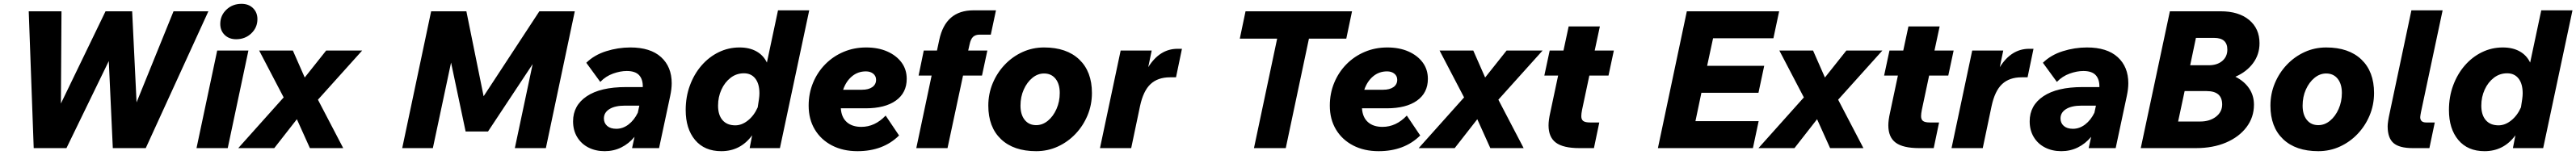

<svg xmlns="http://www.w3.org/2000/svg" viewBox="-20 -774 13451 810"><path d="M156 0 130 -715H301L298 -233L531 -715H670L693 -239L886 -715H1068L741 0H569L548 -455L327 0Z M1130 -649Q1130 -693 1162 -723.5Q1194 -754 1241 -754Q1278 -754 1301 -731.5Q1324 -709 1324 -674Q1324 -630 1292 -599.5Q1260 -569 1213 -569Q1176 -569 1153 -591.5Q1130 -614 1130 -649ZM1006 0 1114 -510H1277L1169 0Z M1224 0 1461 -265 1333 -510H1509L1571 -369L1683 -510H1871L1640 -253L1772 0H1598L1530 -151L1412 0Z M2080 0 2231 -715H2415L2505 -271L2796 -715H2981L2830 0H2668L2761 -439L2528 -87H2411L2335 -447L2240 0Z M3280 0 3293 -59Q3263 -23 3223.5 -3.5Q3184 16 3137 16Q3090 16 3052.5 -3Q3015 -22 2993.5 -57.5Q2972 -93 2972 -140Q2972 -223 3043.5 -271Q3115 -319 3248 -319H3336Q3337 -359 3317 -381Q3297 -403 3252 -403Q3219 -403 3181 -389.5Q3143 -376 3114 -346L3041 -446Q3083 -487 3145 -506.5Q3207 -526 3271 -526Q3376 -526 3431.5 -475.5Q3487 -425 3487 -339Q3487 -309 3479 -272L3421 0ZM3198 -101Q3232 -101 3261.5 -123.5Q3291 -146 3310 -185L3318 -222H3243Q3191 -222 3162 -204Q3133 -186 3133 -155Q3133 -131 3150 -116Q3167 -101 3198 -101Z M3894 0 3907 -67Q3846 16 3746 16Q3658 16 3609 -42.5Q3560 -101 3560 -199Q3560 -268 3582 -327.5Q3604 -387 3642.5 -431.5Q3681 -476 3732 -501Q3783 -526 3841 -526Q3893 -526 3929.5 -505.5Q3966 -485 3984 -447L4042 -720H4205L4052 0ZM3729 -222Q3729 -173 3752.5 -146Q3776 -119 3819 -119Q3853 -119 3885 -144.5Q3917 -170 3936 -213Q3940 -237 3942.5 -255.5Q3945 -274 3945 -286Q3945 -336 3923.5 -363.5Q3902 -391 3864 -391Q3825 -391 3794.5 -367.5Q3764 -344 3746.5 -305.5Q3729 -267 3729 -222Z M4674 -66Q4591 16 4457 16Q4381 16 4323.5 -14Q4266 -44 4234 -97.5Q4202 -151 4202 -222Q4202 -286 4225 -341.5Q4248 -397 4289 -438.5Q4330 -480 4384.5 -503Q4439 -526 4502 -526Q4565 -526 4612.5 -505Q4660 -484 4687 -447.5Q4714 -411 4714 -362Q4714 -289 4657.5 -248.5Q4601 -208 4499 -208H4370Q4373 -161 4401 -136Q4429 -111 4477 -111Q4548 -111 4604 -170ZM4501 -401Q4459 -401 4428 -375Q4397 -349 4382 -305H4480Q4515 -305 4534.5 -319Q4554 -333 4554 -357Q4554 -377 4539 -389Q4524 -401 4501 -401Z M4764 0 4844 -379H4776L4803 -510H4872L4884 -566Q4917 -720 5062 -720H5180L5153 -593H5095Q5073 -593 5060.5 -581.5Q5048 -570 5042 -541L5035 -510H5135L5107 -379H5008L4927 0Z M5140 -222Q5140 -284 5163 -339Q5186 -394 5226 -436Q5266 -478 5318.5 -502Q5371 -526 5431 -526Q5549 -526 5615 -463Q5681 -400 5681 -288Q5681 -226 5658 -171Q5635 -116 5595 -74Q5555 -32 5502.5 -8Q5450 16 5390 16Q5272 16 5206 -47Q5140 -110 5140 -222ZM5390 -120Q5423 -120 5451 -143Q5479 -166 5496 -204.5Q5513 -243 5513 -288Q5513 -335 5491 -362.5Q5469 -390 5431 -390Q5398 -390 5370 -367Q5342 -344 5325 -306Q5308 -268 5308 -222Q5308 -175 5330 -147.5Q5352 -120 5390 -120Z M5723 0 5831 -510H5993L5975 -423Q6035 -519 6128 -519H6151L6120 -370H6089Q6025 -370 5987 -334.5Q5949 -299 5932 -219L5886 0Z M6527 0 6648 -572H6453L6483 -715H7039L7009 -572H6814L6693 0Z M7395 -66Q7312 16 7178 16Q7102 16 7044.5 -14Q6987 -44 6955 -97.5Q6923 -151 6923 -222Q6923 -286 6946 -341.5Q6969 -397 7010 -438.5Q7051 -480 7105.5 -503Q7160 -526 7223 -526Q7286 -526 7333.5 -505Q7381 -484 7408 -447.5Q7435 -411 7435 -362Q7435 -289 7378.5 -248.5Q7322 -208 7220 -208H7091Q7094 -161 7122 -136Q7150 -111 7198 -111Q7269 -111 7325 -170ZM7222 -401Q7180 -401 7149 -375Q7118 -349 7103 -305H7201Q7236 -305 7255.5 -319Q7275 -333 7275 -357Q7275 -377 7260 -389Q7245 -401 7222 -401Z M7387 0 7624 -265 7496 -510H7672L7734 -369L7846 -510H8034L7803 -253L7935 0H7761L7693 -151L7575 0Z M8074 -186 8115 -379H8043L8071 -510H8143L8170 -636H8333L8306 -510H8406L8378 -379H8278L8240 -200Q8236 -180 8236 -167Q8236 -149 8246.5 -141.5Q8257 -134 8282 -134H8330L8302 0H8226Q8142 0 8103.5 -28.5Q8065 -57 8065 -119Q8065 -146 8074 -186Z M8636 0 8787 -715H9269L9239 -574H8924L8893 -430H9191L9161 -289H8863L8832 -141H9162L9132 0Z M9161 0 9398 -265 9270 -510H9446L9508 -369L9620 -510H9808L9577 -253L9709 0H9535L9467 -151L9349 0Z M9848 -186 9889 -379H9817L9845 -510H9917L9944 -636H10107L10080 -510H10180L10152 -379H10052L10014 -200Q10010 -180 10010 -167Q10010 -149 10020.5 -141.5Q10031 -134 10056 -134H10104L10076 0H10000Q9916 0 9877.5 -28.5Q9839 -57 9839 -119Q9839 -146 9848 -186Z M10169 0 10277 -510H10439L10421 -423Q10481 -519 10574 -519H10597L10566 -370H10535Q10471 -370 10433 -334.5Q10395 -299 10378 -219L10332 0Z M10885 0 10898 -59Q10868 -23 10828.5 -3.5Q10789 16 10742 16Q10695 16 10657.5 -3Q10620 -22 10598.5 -57.5Q10577 -93 10577 -140Q10577 -223 10648.5 -271Q10720 -319 10853 -319H10941Q10942 -359 10922 -381Q10902 -403 10857 -403Q10824 -403 10786 -389.5Q10748 -376 10719 -346L10646 -446Q10688 -487 10750 -506.5Q10812 -526 10876 -526Q10981 -526 11036.5 -475.5Q11092 -425 11092 -339Q11092 -309 11084 -272L11026 0ZM10803 -101Q10837 -101 10866.5 -123.5Q10896 -146 10915 -185L10923 -222H10848Q10796 -222 10767 -204Q10738 -186 10738 -155Q10738 -131 10755 -116Q10772 -101 10803 -101Z M11157 0 11309 -715H11574Q11668 -715 11722.5 -670Q11777 -625 11777 -548Q11777 -489 11743 -443.5Q11709 -398 11651 -373Q11697 -350 11722.5 -312.5Q11748 -275 11748 -227Q11748 -161 11709 -109.5Q11670 -58 11602 -29Q11534 0 11445 0ZM11540 -576H11445L11415 -433H11512Q11556 -433 11582.5 -455.5Q11609 -478 11609 -515Q11609 -576 11540 -576ZM11352 -139H11467Q11517 -139 11549.5 -164Q11582 -189 11582 -228Q11582 -298 11501 -298H11386Z M11834 -222Q11834 -284 11857 -339Q11880 -394 11920 -436Q11960 -478 12012.5 -502Q12065 -526 12125 -526Q12243 -526 12309 -463Q12375 -400 12375 -288Q12375 -226 12352 -171Q12329 -116 12289 -74Q12249 -32 12196.5 -8Q12144 16 12084 16Q11966 16 11900 -47Q11834 -110 11834 -222ZM12084 -120Q12117 -120 12145 -143Q12173 -166 12190 -204.5Q12207 -243 12207 -288Q12207 -335 12185 -362.5Q12163 -390 12125 -390Q12092 -390 12064 -367Q12036 -344 12019 -306Q12002 -268 12002 -222Q12002 -175 12024 -147.5Q12046 -120 12084 -120Z M12457 -186 12570 -720H12733L12620 -188Q12619 -181 12617.5 -174Q12616 -167 12616 -162Q12616 -134 12647 -134H12692L12664 0H12577Q12507 0 12476.5 -26.5Q12446 -53 12446 -114Q12446 -136 12457 -186Z M13100 0 13113 -67Q13052 16 12952 16Q12864 16 12815 -42.5Q12766 -101 12766 -199Q12766 -268 12788 -327.5Q12810 -387 12848.5 -431.5Q12887 -476 12938 -501Q12989 -526 13047 -526Q13099 -526 13135.5 -505.5Q13172 -485 13190 -447L13248 -720H13411L13258 0ZM12935 -222Q12935 -173 12958.5 -146Q12982 -119 13025 -119Q13059 -119 13091 -144.5Q13123 -170 13142 -213Q13146 -237 13148.5 -255.5Q13151 -274 13151 -286Q13151 -336 13129.5 -363.5Q13108 -391 13070 -391Q13031 -391 13000.5 -367.5Q12970 -344 12952.5 -305.5Q12935 -267 12935 -222Z"/></svg>

Font: Wix Madefor Text ExtraBold
Style: Italic
Weight: 800
Italic angle: -12°
Designer: Dalton Maag Ltd
Foundry: Dalton Maag Ltd
Version: Version 3.100